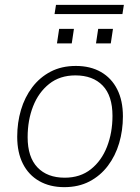

<svg xmlns="http://www.w3.org/2000/svg" viewBox="-20 -764 578 792"><path d="M245 8Q186 8 142 -17Q98 -42 74.5 -88.5Q51 -135 51 -200Q51 -258 66.5 -310.5Q82 -363 113 -404Q144 -445 189 -468.5Q234 -492 293 -492Q353 -492 396.5 -467Q440 -442 463.5 -395.5Q487 -349 487 -284Q487 -226 471.5 -173.5Q456 -121 425 -80Q394 -39 349 -15.5Q304 8 245 8ZM247 -31Q311 -31 355 -66Q399 -101 421.5 -159Q444 -217 444 -286Q444 -369 403.5 -411Q363 -453 291 -453Q227 -453 183 -418Q139 -383 116.5 -325.5Q94 -268 94 -198Q94 -116 134.5 -73.5Q175 -31 247 -31ZM205 -706 211 -744H491L485 -706ZM215 -585 224 -645H285L276 -585ZM376 -585 385 -645H446L437 -585Z"/></svg>

Font: Nunito Sans 12pt ExtraLight 12pt ExtraLight
Style: Italic
Weight: 250
Italic angle: -9°
Version: Version 3.101;gftools[0.9.27]